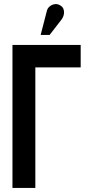

<svg xmlns="http://www.w3.org/2000/svg" viewBox="-20 -920 419 940"><path d="M281 -824Q290 -836 292.5 -849.5Q295 -863 291 -875Q287 -887 274 -894Q261 -902 247 -899.5Q233 -897 222.5 -888Q212 -879 209 -865L179 -749H223ZM41 0H153V-590H375V-700H41Z"/></svg>

Font: Advent Pro
Style: Regular
Weight: 400
Designer: VivaRado, Andreas Kalpakidis
Foundry: VivaRado, Andreas Kalpakidis
Version: Version 3.000